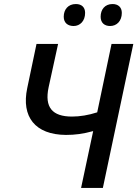

<svg xmlns="http://www.w3.org/2000/svg" viewBox="-20 -932 681 952"><path d="M526 -803C559 -803 584 -828 584 -868C584 -896 566 -912 538 -912C500 -912 479 -885 479 -849C479 -818 499 -803 526 -803ZM345 -803C377 -803 402 -828 402 -868C402 -896 385 -912 356 -912C318 -912 296 -885 296 -849C296 -818 317 -803 345 -803ZM382 0H490L641 -714H533L462 -375C419 -361 376 -354 337 -354C239 -354 200 -400 221 -499L268 -714H161L115 -495C85 -353 154 -264 307 -263C352 -263 391 -268 442 -282Z"/></svg>

Font: Noto Sans Medium
Style: Italic
Weight: 500
Italic angle: -12°
Designer: Monotype Design Team
Foundry: Monotype Imaging Inc.
Version: Version 2.013